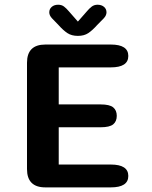

<svg xmlns="http://www.w3.org/2000/svg" viewBox="-20 -812 659 832"><path d="M536 -569.5Q536 -520 460 -520H234.5V-359.5H416Q455 -359.5 470.5 -346.8Q486 -334 486 -310Q486 -286 470.5 -273.2Q455 -260.5 416 -260.5H234.5V-99H460Q536 -99 536 -49.5Q536 0 460 0H176.5Q97 0 97 -79.5V-540Q97 -619 176.5 -619H460Q536 -619 536 -569.5ZM430 -733 401 -703.5Q380.5 -680.5 362.5 -668.5Q344.5 -656.5 317.5 -656.5Q290.5 -656.5 272.2 -668.5Q254 -680.5 233.5 -703.5L205 -733Q193.5 -745.5 193.5 -758.5Q193.5 -773 204.2 -782.2Q215 -791.5 232 -791.5Q247 -791.5 257.2 -783.8Q267.5 -776 278 -763.5L317.5 -718.5L357 -763.5Q366.5 -775 377.2 -783.2Q388 -791.5 402.5 -791.5Q420 -791.5 430.8 -782.2Q441.5 -773 441.5 -758.5Q441.5 -753 439 -746.5Q436.5 -740 430 -733Z"/></svg>

Font: Sono Monospace SemiBold
Style: Regular
Weight: 600
Designer: Tyler Finck
Foundry: Tyler Finck
Version: Version 2.112